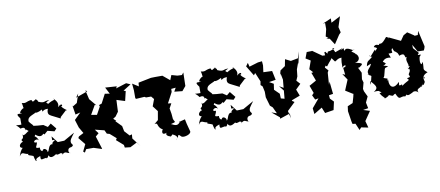

<svg xmlns="http://www.w3.org/2000/svg" viewBox="-86 -1169 4033 1758"><g transform="rotate(-10 1931.0 -290.5)"><path d="M285 -223 317 -251 380 -235 401 -258 358 -311 327 -285 289 -310C269 -310 202 -316 199 -318C183 -345 195 -321 162 -364C158 -403 191 -411 233 -431C186 -430 246 -412 243 -458C215 -438 235 -415 301 -452C301 -408 301 -454 356 -449C324 -374 409 -381 371 -384L456 -341L459 -354L516 -407C550 -400 489 -418 472 -464C491 -419 509 -501 449 -447C472 -482 435 -522 418 -532C454 -515 419 -528 367 -493C349 -509 339 -505 382 -525C329 -528 341 -501 280 -528C276 -560 230 -552 272 -555C232 -546 235 -521 221 -555C163 -548 176 -531 129 -542C137 -518 134 -502 139 -493C131 -499 71 -446 117 -452C103 -440 41 -471 92 -407V-348C17 -347 40 -365 78 -313C78 -313 124 -332 120 -288C127 -309 122 -289 181 -259C164 -289 154 -289 112 -256C85 -242 79 -255 84 -261C101 -200 47 -227 79 -191C51 -188 15 -135 84 -135C83 -154 48 -134 27 -64C56 -111 67 -75 110 -73C88 -61 135 -55 151 -46C158 -8 168 15 172 -1C158 -22 219 -36 212 -35C208 19 223 -10 278 -10C250 -15 269 16 287 -29C296 -7 312 6 363 -31C355 -26 359 -11 403 -30C383 -27 436 -31 408 -8C451 -47 449 -16 488 -15C477 -5 455 -63 506 -66C536 -79 519 -89 512 -100C501 -130 524 -149 554 -192L453 -135L392 -133L345 -194V-159C407 -160 329 -147 343 -122C299 -131 304 -60 284 -59C294 -75 255 -113 241 -78C239 -72 218 -83 222 -112C161 -110 202 -129 203 -164C150 -159 199 -212 226 -178C198 -242 183 -204 201 -236C261 -183 278 -247 277 -229Z M818 -195 848 -131 873 -124 930 -74 920 -58 984 -2 988 23 1039 29 1104 -4 1132 35 1070 -47 1073 -85 1051 -78 1008 -125 998 -175 945 -229 953 -232 929 -255 954 -271 983 -311 988 -420 1065 -396 1086 -485 1067 -492 1140 -538 1102 -555 1004 -524 1013 -542 906 -549 938 -487 893 -494 849 -410 823 -401 828 -387 789 -316 736 -325 785 -410 799 -403 743 -470 723 -556 739 -544 628 -504 654 -539 626 -455 582 -428V-442L596 -353L642 -364L582 -305L605 -231L638 -174L592 -150L584 -136L637 -71L606 -7L620 5L637 -24H706L781 0L779 -11L744 -122L774 -148L746 -186L835 -164Z M1485 10C1491 -27 1513 19 1524 17C1543 24 1602 10 1604 -17L1584 -93L1575 -136C1521 -124 1504 -113 1528 -128C1498 -70 1454 -115 1440 -115C1500 -131 1479 -122 1467 -159L1463 -206L1454 -258L1478 -302L1447 -306L1499 -404L1500 -432L1542 -436L1523 -402L1597 -394L1632 -436V-442L1635 -561L1618 -540L1576 -542L1523 -557L1505 -512L1441 -565H1372L1334 -564L1215 -540L1212 -506L1155 -542L1161 -479V-405L1168 -398L1246 -403L1259 -395H1368L1298 -405L1329 -368L1305 -304L1344 -253L1330 -172L1293 -141C1333 -153 1305 -115 1354 -83C1371 -85 1348 -78 1350 -52C1351 -29 1392 -40 1407 -57C1352 -28 1406 -6 1419 -5C1407 12 1459 -36 1434 -22C1439 -17 1505 3 1463 38Z M1950 -223 1982 -251 2045 -235 2066 -258 2023 -311 1992 -285 1954 -310C1934 -310 1867 -316 1864 -318C1848 -345 1860 -321 1827 -364C1823 -403 1856 -411 1898 -431C1851 -430 1911 -412 1908 -458C1880 -438 1900 -415 1966 -452C1966 -408 1966 -454 2021 -449C1989 -374 2074 -381 2036 -384L2121 -341L2124 -354L2181 -407C2215 -400 2154 -418 2137 -464C2156 -419 2174 -501 2114 -447C2137 -482 2100 -522 2083 -532C2119 -515 2084 -528 2032 -493C2014 -509 2004 -505 2047 -525C1994 -528 2006 -501 1945 -528C1941 -560 1895 -552 1937 -555C1897 -546 1900 -521 1886 -555C1828 -548 1841 -531 1794 -542C1802 -518 1799 -502 1804 -493C1796 -499 1736 -446 1782 -452C1768 -440 1706 -471 1757 -407V-348C1682 -347 1705 -365 1743 -313C1743 -313 1789 -332 1785 -288C1792 -309 1787 -289 1846 -259C1829 -289 1819 -289 1777 -256C1750 -242 1744 -255 1749 -261C1766 -200 1712 -227 1744 -191C1716 -188 1680 -135 1749 -135C1748 -154 1713 -134 1692 -64C1721 -111 1732 -75 1775 -73C1753 -61 1800 -55 1816 -46C1823 -8 1833 15 1837 -1C1823 -22 1884 -36 1877 -35C1873 19 1888 -10 1943 -10C1915 -15 1934 16 1952 -29C1961 -7 1977 6 2028 -31C2020 -26 2024 -11 2068 -30C2048 -27 2101 -31 2073 -8C2116 -47 2114 -16 2153 -15C2142 -5 2120 -63 2171 -66C2201 -79 2184 -89 2177 -100C2166 -130 2189 -149 2219 -192L2118 -135L2057 -133L2010 -194V-159C2072 -160 1994 -147 2008 -122C1964 -131 1969 -60 1949 -59C1959 -75 1920 -113 1906 -78C1904 -72 1883 -83 1887 -112C1826 -110 1867 -129 1868 -164C1815 -159 1864 -212 1891 -178C1863 -242 1848 -204 1866 -236C1926 -183 1943 -247 1942 -229Z M2473 -172 2471 -216 2425 -261 2433 -315 2393 -338 2456 -348 2438 -433 2357 -436 2365 -498 2362 -537 2324 -533 2241 -508 2232 -545 2211 -516 2267 -423 2282 -442 2317 -358 2311 -325 2328 -309 2339 -258V-206L2363 -124L2386 -104L2414 -44L2365 -61L2435 -3V10L2530 -22L2532 24L2517 -47L2591 -118L2568 -133L2574 -139L2648 -167L2625 -227L2672 -273L2641 -307L2657 -344L2664 -408L2686 -469V-450L2710 -568L2691 -507L2623 -494L2573 -519L2561 -457L2515 -425L2501 -377L2510 -398L2522 -338L2515 -263L2476 -285L2513 -238L2506 -163Z M3016 -424C3026 -406 3038 -444 3083 -443C3089 -445 3075 -434 3078 -351C3101 -386 3133 -358 3084 -348L3091 -283L3066 -294L3105 -236L3065 -140L3129 -100L3135 -98L3129 -71L3113 -16L3064 5L3058 50L3074 153L3079 172L3106 175L3133 238L3151 217L3216 230L3199 167L3257 82L3197 63L3245 55L3234 1L3259 -52L3234 -104L3229 -127L3244 -184L3235 -216L3243 -275L3218 -325L3232 -327C3271 -354 3274 -360 3198 -376C3238 -376 3262 -425 3214 -456C3236 -463 3197 -466 3240 -432C3190 -496 3160 -473 3212 -497C3210 -472 3145 -546 3123 -499C3106 -535 3150 -530 3086 -512C3135 -541 3107 -525 3038 -502C3015 -558 3006 -544 3036 -540C2975 -505 2969 -536 2967 -502C2937 -523 2964 -522 2939 -520C2940 -444 2958 -475 2950 -490L2916 -491L2828 -553L2829 -550L2780 -549L2759 -493L2803 -466L2776 -390L2807 -356L2789 -354L2818 -277L2752 -240L2778 -169L2760 -150L2781 -107L2813 -113L2745 -32L2751 22L2827 -24L2849 30L2930 17L2947 -59L2915 -92L2912 -124L2951 -130L2939 -246L2929 -218L2937 -330L2947 -349L2919 -380C2950 -428 2907 -402 2941 -387C2973 -433 3005 -454 2989 -461ZM2992 -782V-725L2976 -659L2998 -642L2977 -638L3009 -632L3047 -574L3100 -654L3118 -673L3106 -723L3137 -819L3050 -774L3051 -814L2971 -779Z M3852 -414C3840 -463 3829 -513 3818 -563L3809 -526L3780 -524L3772 -531L3717 -567L3680 -546L3648 -500L3539 -552C3541 -520 3539 -565 3518 -557C3467 -493 3463 -511 3443 -507C3455 -478 3414 -527 3393 -487C3453 -466 3390 -462 3398 -439C3394 -472 3414 -476 3348 -406C3325 -446 3342 -390 3366 -406C3321 -364 3312 -381 3300 -325C3350 -347 3345 -348 3329 -318C3305 -291 3282 -268 3315 -234L3295 -250C3290 -266 3358 -192 3328 -242C3308 -147 3295 -132 3306 -186C3365 -125 3364 -111 3322 -82C3360 -93 3405 -72 3357 -91C3409 -55 3387 -65 3371 -64C3389 -20 3435 -1 3405 -5C3432 -10 3468 -33 3444 -34C3509 -5 3479 -23 3513 -33C3547 46 3545 -7 3606 7C3556 9 3633 13 3611 -31C3606 37 3671 -28 3671 -11C3647 -9 3698 -43 3724 -6C3702 -57 3764 -34 3773 -84C3772 -30 3722 -61 3784 -69C3811 -109 3787 -82 3792 -150C3766 -131 3805 -160 3803 -121C3774 -145 3823 -170 3838 -175C3790 -212 3814 -204 3810 -277L3797 -257C3802 -256 3774 -252 3791 -331C3774 -353 3790 -304 3804 -346C3745 -340 3804 -355 3784 -371C3732 -429 3747 -401 3743 -447L3782 -378L3839 -377L3848 -398ZM3571 -414C3562 -428 3602 -395 3600 -391C3607 -384 3609 -354 3611 -370C3680 -395 3644 -328 3676 -346C3648 -317 3689 -272 3674 -260L3710 -252C3665 -279 3674 -196 3666 -248C3706 -213 3650 -193 3668 -175C3688 -142 3616 -170 3658 -136C3641 -121 3626 -122 3578 -84C3603 -75 3582 -100 3590 -107C3545 -88 3566 -113 3563 -133C3514 -78 3466 -88 3470 -174C3462 -140 3478 -181 3449 -163C3496 -184 3441 -184 3430 -195C3449 -200 3450 -281 3466 -282L3492 -290C3438 -318 3430 -283 3475 -319C3496 -298 3437 -369 3440 -326C3451 -331 3460 -381 3530 -365C3504 -429 3521 -397 3521 -405C3580 -403 3530 -417 3557 -449Z"/></g></svg>

Font: Asimov Aggro
Style: Medium
Weight: 500
Designer: Google
Version: Version 2.000980; 2014